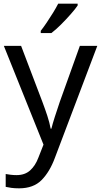

<svg xmlns="http://www.w3.org/2000/svg" viewBox="-20 -786 550 1046"><path d="M1 -536H95L211 -231Q226 -191 238 -154.5Q250 -118 256 -85H260Q266 -110 279 -150.5Q292 -191 306 -232L415 -536H510L279 74Q251 150 206.5 195Q162 240 84 240Q60 240 42 237.5Q24 235 11 232V162Q22 164 37.5 166Q53 168 70 168Q116 168 144.5 142Q173 116 189 73L217 2ZM403 -756Q391 -738 366 -709.5Q341 -681 312.5 -652.5Q284 -624 260 -606H202V-618Q217 -637 234.5 -663Q252 -689 269 -716.5Q286 -744 297 -766H403Z"/></svg>

Font: Noto Sans Gunjala Gondi Semibold
Style: Regular
Weight: 600
Designer: Ek Type
Foundry: Ek Type
Version: Version 1.004; ttfautohint (v1.8.4.7-5d5b)